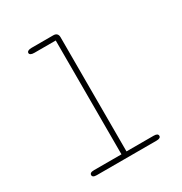

<svg xmlns="http://www.w3.org/2000/svg" viewBox="-176 -893 972 1024"><g transform="rotate(-30 309.5 -381.0)"><path d="M125.5 0Q111.5 0 105.2 -4Q99 -8 99 -15Q99 -22.5 105.2 -26.5Q111.5 -30.5 125.5 -30.5H294.5V-731.5H163Q149 -731.5 141.8 -735.5Q134.5 -739.5 134.5 -746.5Q134.5 -753.5 141.8 -757.8Q149 -762 163 -762H297Q311 -762 318.2 -754.8Q325.5 -747.5 325.5 -733.5V-30.5H492.5Q506.5 -30.5 512.8 -26.5Q519 -22.5 519 -15Q519 -8 512.8 -4Q506.5 0 492.5 0Z"/></g></svg>

Font: Sono ExtraLight
Style: Regular
Weight: 200
Designer: Tyler Finck
Foundry: Tyler Finck
Version: Version 2.112